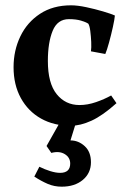

<svg xmlns="http://www.w3.org/2000/svg" viewBox="-20 -457 477 722"><path d="M376 -254 322 -264Q324 -278 323 -299.5Q322 -321 319.5 -340.6Q317 -360.2 312 -368Q303 -374 284.5 -379.5Q266 -385 239 -385Q196 -385 178 -341Q160 -297 160 -228Q160 -144 193.1 -103Q226.1 -62 279 -62Q309.3 -62 341.1 -73Q372.9 -84 398 -98L418 -69Q365.9 -22.2 324 -3.1Q282 16 246 16Q182.6 16 134.2 -11.2Q85.8 -38.4 58.4 -88.2Q31 -138 31 -204.5Q31 -267 56.4 -320Q81.8 -373 130.4 -405Q179 -437 247 -437Q271.5 -437 304.4 -430Q337.4 -423 367.7 -414Q398 -405 412 -398.7Q411 -385 404.5 -355.5Q398 -326 390 -296.9Q382 -267.8 376 -254ZM155 92 207 0H267L245 71Q275 71 298.5 92.5Q322 114 322 153Q322 194 291.5 219.5Q261 245 212 245Q184 245 159.5 234.5Q135 224 109 207L128 170Q148 180 169 186.5Q190 193 206 193Q244 193 244 158Q244 135 223.5 122.5Q203 110 173 118Z"/></svg>

Font: Buenard
Style: Regular
Weight: 400
Version: Version 2.000